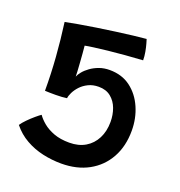

<svg xmlns="http://www.w3.org/2000/svg" viewBox="-121 -767 811 866"><g transform="rotate(20 284.0 -334.0)"><path d="M28 -102Q36 -114.5 52 -130.8Q68 -147 84.5 -161Q101 -175 109 -180Q120.5 -163 141.5 -145.5Q162.5 -128 194 -116.2Q225.5 -104.5 268.5 -104.5Q313 -104.5 345 -123.5Q377 -142.5 394.5 -176.8Q412 -211 412 -256Q412 -290 401 -319.8Q390 -349.5 367 -368.2Q344 -387 308.5 -387Q280 -387 258.5 -376.2Q237 -365.5 222.5 -349.8Q208 -334 200 -317.5Q192 -301 191 -289.5Q181.5 -288 166.8 -287Q152 -286 137.5 -286Q125 -286 109.2 -286.2Q93.5 -286.5 86 -287Q86 -367.5 80 -447.8Q74 -528 63 -609Q86.5 -614 124 -620.5Q161.5 -627 205.5 -633.8Q249.5 -640.5 293.5 -646.5Q337.5 -652.5 375.2 -657Q413 -661.5 437 -663.5Q438.5 -659 443 -643.2Q447.5 -627.5 451.2 -607.2Q455 -587 455 -567.5Q412.5 -565 370.2 -561.5Q328 -558 291.2 -554Q254.5 -550 226.5 -546.2Q198.5 -542.5 184.5 -539.5Q186 -524 187.8 -502.5Q189.5 -481 191 -459.2Q192.5 -437.5 193.5 -420.2Q194.5 -403 194.5 -394.5Q198.5 -405.5 209.8 -419.2Q221 -433 238.8 -445.8Q256.5 -458.5 279.2 -466.8Q302 -475 329 -475Q388 -475 429.5 -443.8Q471 -412.5 493.2 -361.5Q515.5 -310.5 515.5 -251.5Q515.5 -176.5 484.5 -120.8Q453.5 -65 397.5 -34.2Q341.5 -3.5 266.5 -3.5Q222 -3.5 177.8 -13.2Q133.5 -23 95 -44.8Q56.5 -66.5 28 -102Z"/></g></svg>

Font: Grandstander Thin Medium
Style: Regular
Weight: 500
Version: Version 1.200